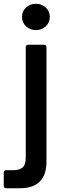

<svg xmlns="http://www.w3.org/2000/svg" viewBox="-70 -795 333 1021"><path d="M-37 206Q-50 206 -50 193V123Q-50 110 -37 110H2Q33 110 50 95.5Q67 81 67 41V-544Q67 -557 80 -557H164Q177 -557 177 -544V66Q177 135 141.5 170.5Q106 206 38 206ZM47 -705Q47 -735 68.5 -755Q90 -775 121 -775Q152 -775 173.5 -755Q195 -735 195 -705Q195 -675 173.5 -655Q152 -635 121 -635Q90 -635 68.5 -655Q47 -675 47 -705Z"/></svg>

Font: Open Sauce Two Medium
Style: Regular
Weight: 500
Designer: Alfredo Marco Pradil
Foundry: Creative Sauce Fz LLC
Version: Version 1.477